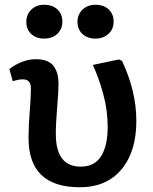

<svg xmlns="http://www.w3.org/2000/svg" viewBox="-20 -767 637 801"><path d="M164.1 -606Q130.9 -606 110.4 -625.2Q89.8 -644.5 89.8 -675.8Q89.8 -706.5 110.6 -726.8Q131.3 -747.1 164.1 -747.1Q199.2 -747.1 219.7 -727.5Q240.2 -708 240.2 -676.8Q240.2 -645.5 219 -625.7Q197.8 -606 164.1 -606ZM303.2 -675.8Q303.2 -706.5 324.2 -726.8Q345.2 -747.1 377.9 -747.1Q413.1 -747.1 433.6 -727.5Q454.1 -708 454.1 -676.8Q454.1 -645.5 432.6 -625.7Q411.1 -606 377.9 -606Q344.7 -606 324 -625.2Q303.2 -644.5 303.2 -675.8ZM313 14.2Q99.1 14.2 99.1 -190.9Q99.1 -241.7 104 -301.3Q108.9 -360.8 108.9 -396Q108.9 -418 100.3 -427Q91.8 -436 74.2 -436Q58.6 -436 33.2 -428.2L19 -479Q73.2 -520 129.9 -520Q157.7 -520 177 -511.7Q196.3 -503.4 206.1 -488.3Q215.8 -473.1 220 -455.8Q224.1 -438.5 224.1 -416Q224.1 -384.8 218.5 -318.8Q212.9 -252.9 212.9 -208Q212.9 -71.8 316.9 -71.8Q374 -71.8 401.6 -115Q429.2 -158.2 429.2 -237.8Q429.2 -307.6 410.4 -376Q391.6 -444.3 367.2 -496.1L476.1 -519L488.8 -513.2Q548.8 -387.2 548.8 -262.2Q548.8 -134.3 486.6 -60.1Q424.3 14.2 313 14.2Z"/></svg>

Font: Literata Book SemiBold
Style: Regular
Weight: 600
Designer: Latin by Veronika Burian and Jose Scaglione. Greek by Irene Vlachou. Cyrillic by Vera Evstafieva
Foundry: TypeTogether
Version: Version 2.003;PS 002.003;hotconv 1.0.88;makeotf.lib2.5.64775